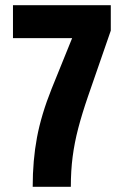

<svg xmlns="http://www.w3.org/2000/svg" viewBox="-20 -720 477 740"><path d="M106 0Q106 -102 122.5 -190Q139 -278 179 -378L258 -573H30V-700H407V-602L319 -348Q296 -281 281.5 -225.5Q267 -170 260 -116Q253 -62 253 0Z"/></svg>

Font: Georama Condensed
Style: Bold
Weight: 700
Width: 3
Designer: Jean-Baptiste Levee
Foundry: Production Type
Version: Version 1.000